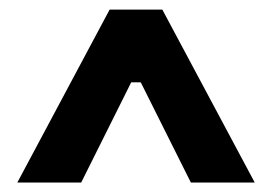

<svg xmlns="http://www.w3.org/2000/svg" viewBox="-20 -720 569 401"><path d="M16.2 -338.8H149.6L254 -548H274L378.6 -338.8H512L319 -700H209Z"/></svg>

Font: Fixel Variable
Style: Regular
Weight: 100
Width: 3
Designer: AlfaBravo + MacPaw
Foundry: Kyrylo Tkachov, Marchela Mozhyna, Serhii Makarenko, Maria Weinstein, Zakhar Kryvoshyya
Version: Version 1.211